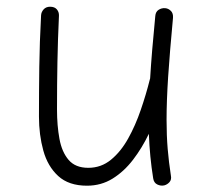

<svg xmlns="http://www.w3.org/2000/svg" viewBox="-20 -536 629 582"><path d="M504.4 -481.9Q494.6 -377.4 489.7 -303.5Q484.9 -229.5 484.9 -172.9Q484.9 -125 488.3 -84.7Q491.7 -44.4 498 -3.9Q500.5 8.3 493.9 15.9Q487.3 23.4 478 25.9Q467.3 28.3 456.8 23.2Q446.3 18.1 444.3 4.4Q439 -28.8 435.8 -61.8Q432.6 -94.7 431.2 -130.4Q410.6 -87.4 383.3 -51.8Q356 -16.1 321.3 5.4Q286.6 26.9 243.7 26.9Q188.5 26.9 156.5 -2.4Q124.5 -31.7 111.3 -79.6Q98.1 -127.4 98.1 -182.6Q98.1 -258.3 99.1 -333Q100.1 -407.7 104.5 -489.3Q105 -499.5 112.3 -507.6Q119.6 -515.6 131.8 -515.6Q145.5 -515.6 152.3 -507.6Q159.2 -499.5 158.7 -488.3Q155.3 -415 154.1 -348.6Q152.8 -282.2 152.8 -203.6Q152.8 -155.3 160.2 -115.2Q167.5 -75.2 188 -51.3Q208.5 -27.3 247.6 -27.3Q286.6 -27.3 316.4 -51.8Q346.2 -76.2 368.4 -116Q390.6 -155.8 406.7 -202.9Q422.9 -250 434.1 -294.9Q434.6 -296.9 435.1 -298.3Q437.5 -338.4 441.4 -385.3Q445.3 -432.1 450.7 -487.3Q451.7 -500.5 460.9 -506.3Q470.2 -512.2 481 -511.2Q490.7 -510.3 498 -502.9Q505.4 -495.6 504.4 -481.9Z"/></svg>

Font: Mikhak-DS1-FD Light
Style: Regular
Weight: 300
Designer: Amin Abedi
Version: Version 3.2